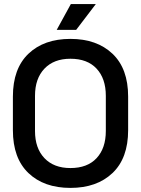

<svg xmlns="http://www.w3.org/2000/svg" viewBox="-20 -904 689 938"><path d="M43 -268V-432Q43 -569 119 -641.5Q195 -714 324 -714Q453 -714 529.5 -641.5Q606 -569 606 -432V-268Q606 -131 529.5 -58.5Q453 14 324 14Q195 14 119 -58.5Q43 -131 43 -268ZM497 -264V-436Q497 -520 452 -568.5Q407 -617 324 -617Q243 -617 197 -568.5Q151 -520 151 -436V-264Q151 -180 197 -131.5Q243 -83 324 -83Q407 -83 452 -131.5Q497 -180 497 -264ZM257 -758 326 -884H448L352 -758Z"/></svg>

Font: Space Grotesk Frontify Medium
Style: Regular
Weight: 500
Designer: Florian Karsten
Version: Version 2.000